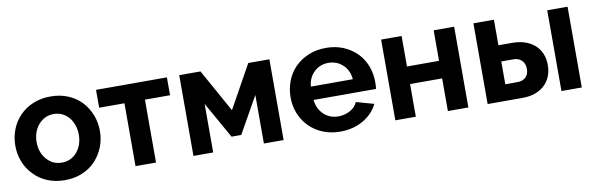

<svg xmlns="http://www.w3.org/2000/svg" viewBox="-42 -875 3805 1227"><g transform="rotate(-10 1860.5 -261.5)"><path d="M504 -72Q539 -110 558 -158.5Q577 -207 577 -261Q577 -316 558 -365Q539 -414 504 -452Q467 -491 416 -512Q365 -533 303 -533Q241 -533 189.5 -511.5Q138 -490 102 -452Q66 -415 47 -365.5Q28 -316 28 -261Q28 -207 47 -158Q66 -109 102 -72Q138 -33 189.5 -11.5Q241 10 303 10Q365 10 416.5 -11.5Q468 -33 504 -72ZM206 -374Q224 -395 249 -407Q274 -419 303 -419Q362 -419 401 -375Q419 -354 429.5 -324.5Q440 -295 440 -262Q440 -194 401 -148Q362 -104 303 -104Q244 -104 206 -148Q166 -193 166 -261Q166 -294 176.5 -323.5Q187 -353 206 -374Z M1058 -408V-524H598V-408H762V0H895V-408Z M1138 -524V0H1266V-315L1399 -79H1462L1595 -315V0H1723V-524H1586L1431 -245L1276 -524Z M2334 -127 2219 -159Q2207 -127 2171.5 -107.5Q2136 -88 2095 -88Q2040 -88 2002 -123Q1962 -160 1956 -219H2361Q2364 -230 2364 -264Q2364 -318 2345.5 -367Q2327 -416 2292 -452Q2255 -490 2204 -511.5Q2153 -533 2091 -533Q2029 -533 1977 -511.5Q1925 -490 1888 -452Q1852 -415 1833 -365Q1814 -315 1814 -259Q1814 -205 1833.5 -156Q1853 -107 1889 -70Q1926 -32 1977.5 -11Q2029 10 2090 10Q2175 10 2239.5 -27.5Q2304 -65 2334 -127ZM1997 -400Q2035 -436 2089 -436Q2144 -436 2182.5 -400.5Q2221 -365 2226 -306H1954Q1958 -363 1997 -400Z M2448 -524V0H2581V-212H2789V0H2922V-524H2789V-326H2581V-524Z M3273 0Q3360 0 3413 -46Q3469 -96 3469 -180Q3469 -222 3454 -256Q3439 -290 3411 -313Q3357 -358 3268 -358H3180V-524H3047V0ZM3658 0V-524H3526V0ZM3180 -253H3259Q3292 -253 3312.5 -233Q3333 -213 3333 -178Q3333 -143 3313 -124Q3293 -105 3259 -105H3180Z"/></g></svg>

Font: RT Raleway Bold
Style: Regular
Weight: 400
Designer: Matt McInerney, Pablo Impallari, Rodrigo Fuenzalida — Edited by Milan Moffatt in April 2016
Foundry: Matt McInerney, Pablo Impallari, Rodrigo Fuenzalida — Edited by Milan Moffatt in April 2016
Version: Version 3.001